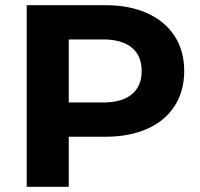

<svg xmlns="http://www.w3.org/2000/svg" viewBox="-20 -720 772 740"><path d="M690 -446Q690 -369 653 -311.5Q616 -254 547.5 -223.5Q479 -193 386 -193H245V0H83V-700H386Q479 -700 547.5 -669Q616 -638 653 -581Q690 -524 690 -446ZM526 -446Q526 -505 488 -536.5Q450 -568 377 -568H245V-325H377Q450 -325 488 -356.5Q526 -388 526 -446Z"/></svg>

Font: APTA Sans Regular
Style: Bold Italic
Weight: 700
Version: Version 7.200